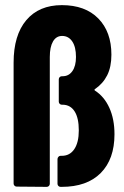

<svg xmlns="http://www.w3.org/2000/svg" viewBox="-20 -728 485 748"><path d="M221 -708Q312 -708 363 -656Q414 -604 414 -515Q414 -467 397.5 -434.5Q381 -402 350 -381Q346 -378 350 -375Q386 -352 406 -308Q426 -264 426 -205Q426 -108 372.5 -54Q319 0 220 0H216Q211 0 207.5 -3.5Q204 -7 204 -12V-108Q204 -113 207.5 -117Q211 -121 216 -121H221Q252 -121 269.5 -147Q287 -173 287 -220Q287 -268 271 -293.5Q255 -319 226 -320H221Q216 -320 212.5 -323.5Q209 -327 209 -332V-419Q209 -424 212.5 -427.5Q216 -431 221 -431H224Q248 -431 262 -451Q276 -471 276 -506Q276 -545 261.5 -566.5Q247 -588 222 -588Q199 -588 186.5 -566.5Q174 -545 174 -506V-12Q174 -7 170.5 -3.5Q167 0 162 0L45 -1Q40 -1 36.5 -4.5Q33 -8 33 -13V-484Q33 -591 82.5 -649.5Q132 -708 221 -708Z"/></svg>

Font: Barlow Condensed
Style: Bold
Weight: 700
Width: 3
Designer: Jeremy Tribby
Foundry: Tribby Type
Version: Version 1.500